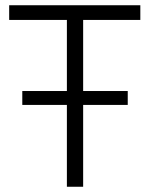

<svg xmlns="http://www.w3.org/2000/svg" viewBox="-20 -712 569 732"><path d="M235 -636V-365H65V-312H235V0H297V-312H467V-365H297V-636H515V-692H15V-636Z"/></svg>

Font: RazerF5 Light
Style: Regular
Weight: 300
Foundry: Razer Inc.
Version: Version 2